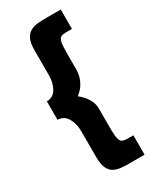

<svg xmlns="http://www.w3.org/2000/svg" viewBox="-229 -827 859 1047"><g transform="rotate(-30 200.5 -304.0)"><path d="M314 -639Q293 -639 281.5 -633Q270 -627 265.5 -606Q261 -585 261 -539V-441Q261 -403 249.5 -375.5Q238 -348 223 -331Q208 -314 195 -305Q206 -297 221.5 -280.5Q237 -264 249 -240.5Q261 -217 261 -188V-68Q261 -23 265.5 -2Q270 19 281.5 25Q293 31 314 31H351V153H272Q269 153 265.5 153Q262 153 258 153Q232 153 206.5 151Q181 149 160.5 138.5Q140 128 128 103Q116 78 116 33V-132Q116 -177 96 -212.5Q76 -248 35 -249V-365Q76 -366 96 -401Q116 -436 116 -482V-640Q116 -686 128 -710.5Q140 -735 161 -746Q182 -757 208 -759Q234 -761 262 -761Q269 -761 272 -761H351V-639Z"/></g></svg>

Font: Reem Kufi
Style: Bold
Weight: 700
Designer: Khaled Hosny
Version: Version 1.001